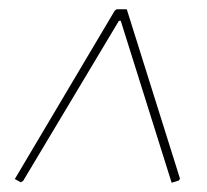

<svg xmlns="http://www.w3.org/2000/svg" viewBox="-20 -507 447 415"><path d="M254 -487 369 -121 367 -117 351 -112 241 -462H237L30 -116L25 -113L12 -120L228 -484L232 -487Z"/></svg>

Font: Alegreya Sans Thin
Style: Italic
Weight: 100
Italic angle: -7°
Designer: Juan Pablo del Peral
Foundry: Huerta Tipografica
Version: Version 2.007